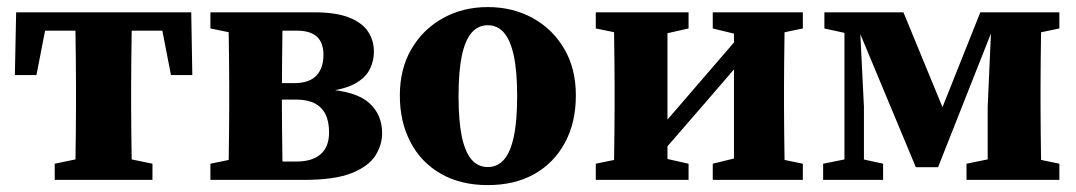

<svg xmlns="http://www.w3.org/2000/svg" viewBox="-20 -519 3106 554"><path d="M22.9 -302.4 26.6 -483.5H531.8L534.9 -302.4H473.3L438.1 -483.5L500.4 -430.6H57.3L120.3 -483.5L85.2 -302.4ZM137.9 0V-46.6L234.3 -66.6H323.4L419.9 -46.6V0ZM196.3 0Q197.3 -23 197.8 -60.4Q198.3 -97.7 198.8 -138.2Q199.3 -178.7 199.3 -210V-273.5Q199.3 -304.8 198.8 -345.3Q198.3 -385.8 197.8 -423.6Q197.3 -461.5 196.3 -483.5H361.4Q360.4 -461.5 359.9 -423.6Q359.4 -385.8 358.9 -345.3Q358.4 -304.8 358.4 -273.5V-210Q358.4 -178.7 358.9 -138.2Q359.4 -97.7 359.9 -60.4Q360.4 -23 361.4 0Z M587.1 0V-46.6L684.6 -66.6L717.4 -52.9H835.4Q881.1 -52.9 905.3 -74.2Q929.5 -95.5 929.5 -136.8Q929.5 -168.8 919 -189.6Q908.5 -210.4 887.5 -221Q866.6 -231.7 833.7 -231.7H717.4V-279.2H829.5Q872 -279.2 892.7 -300.7Q913.3 -322.2 913.3 -360.5Q913.3 -396.1 894.2 -413.4Q875 -430.6 835.8 -430.6H717.4L684.6 -416.9L587.1 -436.9V-483.5H886.1Q949.1 -483.5 987.1 -468.5Q1025.1 -453.5 1042 -427.8Q1058.9 -402.2 1058.9 -369.6Q1058.9 -342.6 1046.6 -318.5Q1034.4 -294.3 1004.4 -277.8Q974.5 -261.3 920.4 -254.6V-261.3Q1007.4 -255.7 1045 -222.1Q1082.6 -188.5 1082.6 -134.4Q1082.6 -101.2 1063.3 -70.3Q1043.9 -39.4 995.2 -19.7Q946.5 0 857.4 0ZM638.4 0Q639.4 -23 639.9 -60.4Q640.4 -97.7 640.9 -138.2Q641.4 -178.7 641.4 -210V-273.5Q641.4 -304.8 640.9 -345.3Q640.4 -385.8 639.9 -423.6Q639.4 -461.5 638.4 -483.5H796.4Q795.4 -461.5 794.9 -423Q794.4 -384.5 793.9 -341.1Q793.4 -297.8 793.4 -258.8V-210Q793.4 -178.7 793.9 -138.2Q794.4 -97.7 794.9 -60.4Q795.4 -23 796.4 0Z M1387.5 15.1Q1309.7 15.1 1252.6 -17.3Q1195.5 -49.8 1164.6 -108.5Q1133.7 -167.2 1133.7 -243.5Q1133.7 -320.8 1167.4 -378Q1201.1 -435.2 1258.6 -466.9Q1316 -498.6 1387.5 -498.6Q1458.9 -498.6 1516.4 -467.3Q1573.9 -436 1607.7 -378.7Q1641.6 -321.5 1641.6 -243.5Q1641.6 -165.7 1610.2 -107.4Q1578.8 -49.1 1522.1 -17Q1465.3 15.1 1387.5 15.1ZM1387.5 -37Q1415.6 -37 1434.3 -58.5Q1453 -80.1 1462.6 -125.1Q1472.2 -170.1 1472.2 -241.4Q1472.2 -312.9 1462.6 -357.8Q1453 -402.8 1434.3 -424.5Q1415.6 -446.2 1387.5 -446.2Q1359.4 -446.2 1340.7 -424.5Q1322 -402.8 1312.5 -357.8Q1303.1 -312.9 1303.1 -241.4Q1303.1 -170.1 1312.5 -125.1Q1322 -80.1 1340.7 -58.5Q1359.4 -37 1387.5 -37Z M1699.1 0V-46.6L1796.1 -66.6H1877.8L1966.8 -46.6V0ZM2036.6 0V-46.6L2118.1 -66.6H2200.2L2296.5 -46.6V0ZM1750.4 0Q1751.4 -23 1751.9 -60.4Q1752.4 -97.7 1752.9 -138.2Q1753.4 -178.7 1753.4 -210V-273.5Q1753.4 -304.8 1752.9 -345.3Q1752.4 -385.8 1751.9 -423.6Q1751.4 -461.5 1750.4 -483.5H1905.9V0ZM1861.3 -45.5 1813.4 -92.4H1835.6L1986.2 -267L2136.1 -440.9L2179.1 -392.2H2161.1L2011.4 -218.5ZM2097.8 0V-483.5H2245.2Q2244.2 -461.5 2243.7 -423.6Q2243.2 -385.8 2242.7 -345.3Q2242.2 -304.8 2242.2 -273.5V-210Q2242.2 -178.7 2242.7 -138.2Q2243.2 -97.7 2243.7 -60.4Q2244.2 -23 2245.2 0ZM1699.1 -436.9V-483.5H1966.8V-436.9L1878.4 -416.9H1796.6ZM2036.6 -436.9V-483.5H2296.5V-436.9L2200.7 -416.9H2118.7Z M2622.6 -36.5 2448.5 -453.8H2438.2V-483.5H2586.8L2718.7 -163.1H2680.9L2808.6 -483.5H2863.4L2864.8 -453.8H2851.7L2686.7 -36.5ZM2829.9 0V-211.4L2842 -483.5H2985.4Q2984.4 -461.5 2983.9 -423.6Q2983.4 -385.8 2982.9 -345.3Q2982.4 -304.8 2982.4 -273.5V-210Q2982.4 -178.7 2982.9 -138.2Q2983.4 -97.7 2983.9 -60.4Q2984.4 -23 2985.4 0ZM2355.1 0V-46.6L2435.5 -62.8H2454.8L2528.1 -46.6V0ZM2768.8 0V-46.6L2866.3 -66.6H2941L3036.7 -46.6V0ZM2358.7 -436.9V-483.5H2458.3V-416.9H2449.9ZM2416.6 0V-483.5H2459.3L2472.8 -210.7V0ZM2900.9 -416.9V-483.5H3036.7V-436.9L2941 -416.9Z"/></svg>

Font: Source Serif 4 Variable
Style: Regular
Weight: 400
Designer: Frank Grießhammer
Foundry: Adobe
Version: Version 4.005;hotconv 1.1.0;makeotfexe 2.6.0